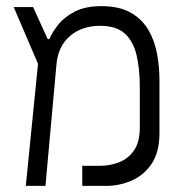

<svg xmlns="http://www.w3.org/2000/svg" viewBox="-20 -609 626 629"><path d="M64.5 0 104.5 -399.9 24.9 -585.9H88.4L136.2 -481H141.6Q151.9 -504.9 172.1 -529.8Q192.4 -554.7 226.8 -571.8Q261.2 -588.9 312 -588.9Q370.1 -588.9 407.5 -567.9Q444.8 -546.9 465.6 -511.7Q486.3 -476.6 494.4 -433.6Q502.4 -390.6 502.4 -346.7V-172.9Q502.4 -110.4 476.6 -72.3Q450.7 -34.2 410.6 -17.1Q370.6 0 328.6 0H249.5V-65.9H309.6Q338.9 -65.9 368.4 -76.7Q397.9 -87.4 418 -114.7Q438 -142.1 438 -191.4V-324.2Q438 -382.8 427.5 -428Q417 -473.1 389.2 -498.8Q361.3 -524.4 308.1 -524.4Q248.5 -524.4 209.5 -491.2Q170.4 -458 165 -398.4L128.9 0Z"/></svg>

Font: CaskaydiaMono NF Light
Style: Regular
Weight: 300
Designer: Aaron Bell
Foundry: Saja Typeworks
Version: Version 2111.001; ttfautohint (v1.8.4);Nerd Fonts 3.1.1